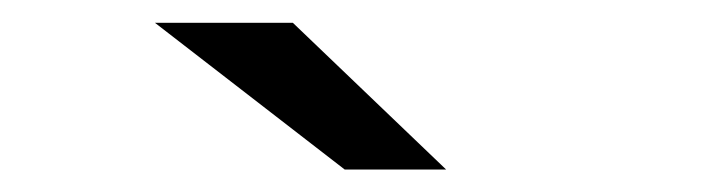

<svg xmlns="http://www.w3.org/2000/svg" viewBox="-20 -757 640 170"><path d="M117.2 -736.8H239.3L375 -606.9H285.2Z"/></svg>

Font: Montserrat Medium
Style: Regular
Weight: 500
Designer: Julieta Ulanovsky
Foundry: Julieta Ulanovsky
Version: Version 7.200